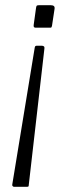

<svg xmlns="http://www.w3.org/2000/svg" viewBox="-20 -550 275 735"><path d="M179 -451Q178 -447 177 -445.5Q176 -444 172 -444H116Q112 -444 110 -446.5Q108 -449 109 -455L118 -520Q119 -526 120.5 -528Q122 -530 129 -530H175Q183 -530 186.5 -526.5Q190 -523 189 -517L179 -451ZM90 159Q90 162 89 163.5Q88 165 84 165H33Q31 165 28.5 162.5Q26 160 27 156L113 -368Q114 -372 115.5 -373.5Q117 -375 122 -375H139Q145 -375 148 -372.5Q151 -370 150 -364L90 159Z"/></svg>

Font: Libre Franklin Thin ExtraLight
Style: Italic
Weight: 250
Italic angle: -8°
Version: Version 3.000